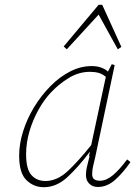

<svg xmlns="http://www.w3.org/2000/svg" viewBox="-20 -769 570 802"><path d="M89 -125Q89 -63 111 -38Q133 -13 170 -13Q218 -13 262 -53.5Q306 -94 361 -163L422 -448Q408 -460 392 -464.5Q376 -469 356 -469Q309 -469 267.5 -443.5Q226 -418 194 -384Q165 -354 141 -311Q117 -268 103 -220Q89 -172 89 -125ZM389 12Q367 12 353 -1.5Q339 -15 339 -38Q339 -55 343 -71.5Q347 -88 354 -116L352 -119L356 -136Q308 -72 262 -29.5Q216 13 163 13Q121 13 90.5 -16.5Q60 -46 60 -119Q60 -168 76.5 -220.5Q93 -273 122.5 -321.5Q152 -370 190.5 -409Q229 -448 273 -470.5Q317 -493 363 -493Q405 -493 431 -470L447 -501L459 -497L377 -109Q373 -93 369 -75.5Q365 -58 365 -41Q365 -26 374 -20Q383 -14 397 -14Q424 -14 451.5 -37Q479 -60 511 -103L525 -92Q493 -46 460 -17Q427 12 389 12ZM472 -563 392 -708 259 -563 246 -575 392 -749H407L487 -573Z"/></svg>

Font: Source Serif 4 SmText ExtraLight
Style: Italic
Weight: 200
Italic angle: -12°
Designer: Frank Grießhammer
Foundry: Adobe
Version: Version 4.005;hotconv 1.1.0;makeotfexe 2.6.0